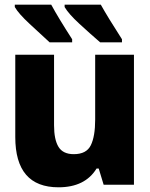

<svg xmlns="http://www.w3.org/2000/svg" viewBox="-20 -786 640 817"><path d="M229 11Q342 11 391 -69H400L421 0H550V-553H385V-277Q385 -206 366.5 -168Q348 -130 294 -130Q248 -130 229 -161Q210 -192 210 -253V-553H45V-203Q45 11 229 11ZM406 -606H499V-619Q438 -714 409 -766H255V-756Q272 -727 317 -685.5Q362 -644 406 -606ZM191 -606H287V-619Q229 -709 198 -766H43V-756Q59 -728 106.5 -684Q154 -640 191 -606Z"/></svg>

Font: Noto Sans Mono Extra
Style: Regular
Weight: 800
Designer: Monotype Design Team
Foundry: Monotype Imaging Inc.
Version: Version 1.900